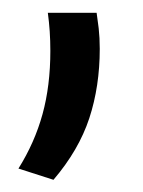

<svg xmlns="http://www.w3.org/2000/svg" viewBox="-20 -156 228 307"><path d="M134.5 -135.5Q136 -126 137.8 -110.8Q139.5 -95.5 139.5 -78Q139.5 -18 122.8 33Q106 84 65.5 131.5L9.5 113.5Q35.5 72 48 26.5Q60.5 -19 60.5 -74.5Q60.5 -91 59.5 -105.8Q58.5 -120.5 56.5 -135.5Z"/></svg>

Font: Anek Tamil Medium
Style: Regular
Weight: 400
Version: Version 1.003